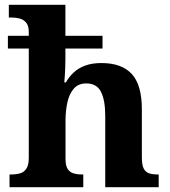

<svg xmlns="http://www.w3.org/2000/svg" viewBox="-20 -780 707 800"><path d="M19.7 0V-53H25.4Q46.7 -53 63.4 -57.7Q80.2 -62.4 90 -77.4Q99.9 -92.3 99.9 -122.1V-577.9H12.9V-630.7H99.9V-645.9Q99.9 -673 89 -685.8Q78 -698.6 61.9 -702.8Q45.7 -707 28.9 -707H16.8V-760H252.5V-630.7H407.2V-577.9H252.5V-533.9Q252.5 -516.5 251.8 -497.9Q251 -479.2 250 -463.2Q249 -447.2 247.9 -436.7H254.6Q267.9 -460.4 287.4 -478.3Q306.8 -496.3 335.2 -506.8Q363.6 -517.3 402.8 -517.3Q487 -517.3 529.1 -471.7Q571.1 -426 571.1 -324.2V-123.9Q571.1 -93.4 578.5 -78.2Q585.9 -63 600.8 -58Q615.6 -53 637.6 -53H641.2V0H418.5V-297.2Q418.5 -361.6 401 -397Q383.4 -432.4 339.2 -432.4Q306.4 -432.4 287.5 -410.7Q268.6 -388.9 260.8 -353.6Q253 -318.3 253 -277.4V-118.3Q253 -90.4 261.6 -76.5Q270.2 -62.6 285.8 -57.8Q301.4 -53 323.4 -53H327V0Z"/></svg>

Font: Noto Serif Gurmukhi
Style: Regular
Weight: 400
Designer: Vaibhav Singh and the Monotype Design Team
Foundry: Monotype Imaging Inc.
Version: Version 2.003